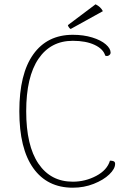

<svg xmlns="http://www.w3.org/2000/svg" viewBox="-20 -862 616 894"><path d="M70 -344Q70 -518 135 -609Q200 -700 319 -700Q369 -700 409.5 -687.5Q450 -675 472.5 -655.5Q495 -636 495 -617Q495 -609 487 -604Q479 -599 470 -603Q461 -634 420.5 -653Q380 -672 319 -672Q216 -672 159 -588Q102 -504 102 -344Q102 -184 159 -100Q216 -16 319 -16Q377 -16 428 -43Q479 -70 492 -114Q503 -114 509.5 -111Q516 -108 516 -99Q516 -76 489 -50Q462 -24 416.5 -6Q371 12 319 12Q200 12 135 -79Q70 -170 70 -344ZM309 -727Q305 -729 301 -734.5Q297 -740 296 -745L425 -842Q449 -830 459 -810Z"/></svg>

Font: Arima Madurai Thin
Style: Regular
Weight: 250
Designer: Joana Correia and Natanael Gama
Foundry: NDISCOVER
Version: Version 1.019; ttfautohint (v1.5) -l 7 -r 28 -G 50 -x 13 -D 